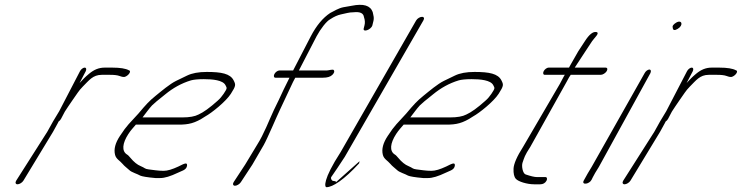

<svg xmlns="http://www.w3.org/2000/svg" viewBox="-20 -764 3083 798"><path d="M312.4 -468 226.2 -302C208.8 -274 191.7 -245 176.3 -216L47.2 -13C42.3 -5 44.8 2 52.8 2C60.8 2 72.3 -5 77.2 -13L200.3 -216C207 -229 214.2 -241 220.1 -252L223.6 -259C228 -262 230.8 -265 233.6 -270L249.4 -300C257.3 -312 267.6 -328 282.3 -349C299.8 -373 306.9 -387 324 -404C350.2 -430 365.7 -453 403 -453H437C453 -453 466.5 -452 477.5 -448C488.6 -444 495.1 -443 500.1 -445C516 -451 527.4 -470 515.4 -472C502.8 -479 479.8 -483 445.8 -483H415.8C391.1 -483 371.2 -475 349.7 -457C331.8 -442 325.8 -435 310.7 -419L336.4 -468C340.3 -476 338.3 -483 331.9 -483C325.5 -483 316.3 -476 312.4 -468Z M572.4 -276C586.6 -294 598.1 -311 612 -326C618.8 -333 636.7 -348 667 -372C698.8 -398 733.9 -418 773.8 -430C784.6 -433 802.2 -435 827 -435C863.5 -435 906.5 -431 917.1 -410C923.7 -397 925.2 -398 909.4 -374C902.5 -364 894.6 -354 884.1 -345C851.8 -316 825.4 -297 805.1 -288C789.9 -280 767.5 -276 737.9 -276ZM544.6 -246H722.1C762.9 -246 789.7 -251 833.1 -280C860.5 -295 918.7 -342 939.4 -374C961.2 -408 960.1 -412 951 -430C936.8 -458 900.2 -465 839.2 -465C805.2 -465 778.4 -460 757.7 -450C742.9 -443 727 -435 712.2 -428C685.5 -415 650.5 -385 627 -366C599.9 -344 587.2 -330 555.3 -292C520.1 -253 507.6 -244 478.5 -199C459.2 -170 452.4 -144 458.1 -121C462.2 -103 478.7 -96 489.3 -83C497.4 -73 508 -66 517.5 -57C526.1 -48 551.7 -41 563.2 -34C569.7 -31 591 -27 625.9 -24H645.9C664.3 -24 687.8 -31 719.3 -46L741.7 -56C751.6 -61 756.4 -67 757.5 -76C758.7 -91 745.5 -84 721.6 -72C696 -60 676.1 -54 660.1 -54C636.1 -54 615.3 -58 597.6 -60C580.8 -62 583.2 -66 563.9 -74C551.4 -79 536.8 -90 521.2 -109C516.6 -114 513.1 -119 507.6 -122C485.4 -136 488.2 -168 513.4 -207C525.8 -226 534.2 -233 544.6 -246Z M981.1 -7 1029 -80 1076 -161C1092.3 -190 1130.9 -282 1143.6 -308C1150.3 -323 1190.2 -408 1197.7 -423L1207.2 -441H1321.6C1340.8 -441 1353.5 -445 1361.5 -453C1369.4 -461 1371.4 -468 1367 -473C1362.9 -477 1344.6 -471 1337.4 -471H1222.2L1295.7 -613C1311.5 -643 1337.7 -677 1352.5 -684C1368.8 -695 1383.2 -701 1396.4 -704C1418.1 -708 1428.5 -713 1449.5 -713C1477 -716 1490.6 -709 1492.7 -693C1497.3 -680 1497.4 -668 1495 -659L1492 -647C1485.7 -628 1521.1 -639 1527.5 -658L1530.4 -670C1536.7 -691 1531.7 -699 1529 -714C1519.3 -741 1490.8 -750 1441.8 -740C1432.9 -738 1422.4 -737 1407.4 -734C1386.6 -730 1368.3 -718 1352.3 -710C1322.1 -690 1295.1 -658 1271.7 -613L1198.2 -471H1140.6C1134.2 -471 1124.2 -464 1120.3 -456C1116.3 -448 1118.4 -441 1124.8 -441H1183.2C1179.6 -434 1171.3 -417 1159 -392L1138.9 -349C1130.6 -332 1123.5 -318 1118 -306C1098.2 -264 1077.4 -207 1047.9 -161L999 -80L951.1 -7C946.1 1 948.7 8 956.7 8C964.7 8 976.1 1 981.1 -7Z M1412.9 -112 1739.6 -679C1745 -688 1742 -694 1734 -694C1726 -694 1715 -688 1709.6 -679L1395.8 -132C1320.7 -16 1328.9 14 1336.9 14C1362.9 14 1410.2 -17 1472.5 -85L1474.4 -94L1375.7 -6C1380.2 -11 1366.7 -12 1365.7 -12C1358.7 -12 1353.6 -22 1356.6 -28C1367 -43 1395.2 -84 1412.9 -112Z M1685.4 -276C1699.6 -294 1711.1 -311 1725 -326C1731.8 -333 1749.7 -348 1780 -372C1811.8 -398 1846.9 -418 1886.8 -430C1897.6 -433 1915.2 -435 1940 -435C1976.5 -435 2019.5 -431 2030.1 -410C2036.7 -397 2038.2 -398 2022.4 -374C2015.5 -364 2007.6 -354 1997.1 -345C1964.8 -316 1938.4 -297 1918.1 -288C1902.9 -280 1880.5 -276 1850.9 -276ZM1657.6 -246H1835.1C1875.9 -246 1902.7 -251 1946.1 -280C1973.5 -295 2031.7 -342 2052.4 -374C2074.2 -408 2073.1 -412 2064 -430C2049.8 -458 2013.2 -465 1952.2 -465C1918.2 -465 1891.4 -460 1870.7 -450C1855.9 -443 1840 -435 1825.2 -428C1798.5 -415 1763.5 -385 1740 -366C1712.9 -344 1700.2 -330 1668.3 -292C1633.1 -253 1620.6 -244 1591.5 -199C1572.2 -170 1565.4 -144 1571.1 -121C1575.2 -103 1591.7 -96 1602.3 -83C1610.4 -73 1621 -66 1630.5 -57C1639.1 -48 1664.7 -41 1676.2 -34C1682.7 -31 1704 -27 1738.9 -24H1758.9C1777.3 -24 1800.8 -31 1832.3 -46L1854.7 -56C1864.6 -61 1869.4 -67 1870.5 -76C1871.7 -91 1858.5 -84 1834.6 -72C1809 -60 1789.1 -54 1773.1 -54C1749.1 -54 1728.3 -58 1710.6 -60C1693.8 -62 1696.2 -66 1676.9 -74C1664.4 -79 1649.8 -90 1634.2 -109C1629.6 -114 1626.1 -119 1620.6 -122C1598.4 -136 1601.2 -168 1626.4 -207C1638.8 -226 1647.2 -233 1657.6 -246Z M2251.5 -13C2255.5 -21 2253.4 -28 2247 -28H2238.2H2212.2C2201.2 -28 2185.2 -32 2164.6 -39C2152.6 -43 2146.9 -74 2151.8 -88C2159.6 -110 2159.6 -116 2184.3 -154L2335.1 -424C2342.6 -439 2348.9 -449 2352.1 -453H2477C2485 -453 2496.5 -460 2501.4 -468C2506.4 -476 2504.8 -483 2496.8 -483H2368.7C2369.9 -484 2370.3 -485 2370.7 -486L2413.3 -551L2441 -593C2449.4 -606 2476.2 -628 2457.7 -631C2444.7 -633 2428.8 -621 2411 -593L2383.5 -551L2347.5 -488C2346.3 -485 2345.9 -484 2344.7 -483H2259.9C2253.5 -483 2243.5 -476 2239.6 -468C2235.6 -460 2237.7 -453 2244.1 -453H2328.1C2326.9 -452 2325.7 -451 2325.3 -450L2306.7 -415L2154.3 -154C2128.6 -114 2115.3 -83 2114.4 -63C2113.6 -43 2116.7 -29 2123.8 -21C2133.9 -9 2171.4 2 2199.4 2H2225.4C2236.8 2 2246 -3 2251.5 -13Z M2659.2 -460 2438.9 -70C2433.5 -61 2428.1 -52 2422.6 -43L2405.9 -13C2396.5 6 2429.5 2 2438.8 -17L2443.7 -27C2448.7 -37 2456.6 -51 2468.9 -70L2683.2 -460C2687.2 -468 2685.2 -475 2678.8 -475C2672.4 -475 2663.2 -468 2659.2 -460ZM2790.4 -670C2778.9 -663 2773.5 -656 2776.1 -649C2776.6 -638 2783.7 -636 2796.6 -644C2822 -659 2814.3 -684 2790.4 -670Z M2835.4 -468 2749.2 -302C2731.8 -274 2714.7 -245 2699.3 -216L2570.2 -13C2565.3 -5 2567.8 2 2575.8 2C2583.8 2 2595.3 -5 2600.2 -13L2723.3 -216C2730 -229 2737.2 -241 2743.1 -252L2746.6 -259C2751 -262 2753.8 -265 2756.6 -270L2772.4 -300C2780.3 -312 2790.6 -328 2805.3 -349C2822.8 -373 2829.9 -387 2847 -404C2873.2 -430 2888.7 -453 2926 -453H2960C2976 -453 2989.5 -452 3000.5 -448C3011.6 -444 3018.1 -443 3023.1 -445C3039 -451 3050.4 -470 3038.4 -472C3025.8 -479 3002.8 -483 2968.8 -483H2938.8C2914.1 -483 2894.2 -475 2872.7 -457C2854.8 -442 2848.8 -435 2833.7 -419L2859.4 -468C2863.3 -476 2861.3 -483 2854.9 -483C2848.5 -483 2839.3 -476 2835.4 -468Z"/></svg>

Font: MewTooHand
Style: UltimateCondIta
Weight: 400
Designer: Mew Too, Robert Jablonski
Version: Version 0.77